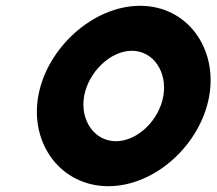

<svg xmlns="http://www.w3.org/2000/svg" viewBox="-20 -627 749 662"><path d="M270.1 -295.4C284.7 -378.1 360.2 -451.9 434.7 -451.9C509.3 -451.9 557.7 -378.1 543.1 -295.4C528.5 -212.7 454.3 -140.1 379.8 -140.1C305.2 -140.1 255.5 -212.7 270.1 -295.4ZM111.9 -295.4C82.6 -129.3 191.4 15 353.5 15C515.5 15 672 -129.3 701.3 -295.4C730.6 -461.5 625.1 -607 463.1 -607C301.1 -607 141.2 -461.5 111.9 -295.4Z"/></svg>

Font: Hussar Wysoki
Style: Obl
Weight: 700
Foundry: Cannot Into Space Fonts
Version: Version 0.92